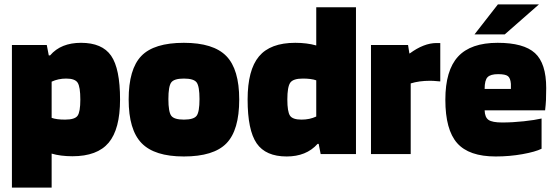

<svg xmlns="http://www.w3.org/2000/svg" viewBox="-20 -698 2515 870"><path d="M214 152H34V-494H192L201 -447H207Q232 -476 267 -490Q302 -504 347 -504Q443 -504 483.5 -445.5Q524 -387 524 -247Q524 -113 472.5 -51.5Q421 10 308 10Q282 10 258 7Q234 4 214 -2ZM344 -247Q344 -304 332 -323Q320 -342 280 -342Q262 -342 245.5 -338.5Q229 -335 214 -328V-164Q225 -160 240 -158Q255 -156 275 -156Q319 -156 331.5 -173.5Q344 -191 344 -247Z M1064 -247Q1064 -108 1006 -48.5Q948 11 813 11Q680 11 621.5 -49.5Q563 -110 563 -247Q563 -385 620.5 -444.5Q678 -504 813 -504Q947 -504 1005.5 -444Q1064 -384 1064 -247ZM743 -249Q743 -191 756 -173.5Q769 -156 813 -156Q858 -156 871 -173.5Q884 -191 884 -249Q884 -307 871 -324.5Q858 -342 813 -342Q769 -342 756 -324.5Q743 -307 743 -249Z M1413 -665H1593V0H1433L1424 -46H1419Q1393 -17 1358 -3Q1323 11 1279 11Q1184 11 1143 -48.5Q1102 -108 1102 -247Q1102 -381 1153.5 -442.5Q1205 -504 1318 -504Q1344 -504 1368 -501Q1392 -498 1413 -492ZM1352 -342Q1308 -342 1295 -323Q1282 -304 1282 -247Q1282 -192 1294 -174Q1306 -156 1346 -156Q1365 -156 1381.5 -159.5Q1398 -163 1413 -170V-334Q1402 -338 1386.5 -340Q1371 -342 1352 -342Z M1841 0H1661V-494H1829L1835 -456H1837Q1868 -479 1898.5 -491Q1929 -503 1958 -503H1975V-329Q1952 -331 1944.5 -331.5Q1937 -332 1929 -332Q1904 -332 1882 -329Q1860 -326 1841 -320Z M2434 -161V-24Q2406 -10 2347.5 0.5Q2289 11 2226 11Q2105 11 2051.5 -49.5Q1998 -110 1998 -246Q1998 -379 2055.5 -441.5Q2113 -504 2235 -504Q2353 -504 2404 -457.5Q2455 -411 2455 -299Q2455 -265 2454 -244.5Q2453 -224 2450 -198H2176Q2177 -166 2194 -154.5Q2211 -143 2255 -143Q2303 -143 2353.5 -148.5Q2404 -154 2434 -161ZM2237 -362Q2203 -362 2189.5 -348.5Q2176 -335 2176 -295H2295V-318Q2293 -344 2281.5 -353Q2270 -362 2237 -362ZM2236 -678H2422L2267 -542H2130Z"/></svg>

Font: Blinker ExtraBold
Style: Regular
Weight: 800
Designer: Juergen Huber
Foundry: supertype
Version: Version 1.017;hotconv 1.0.117;makeotfexe 2.5.65602